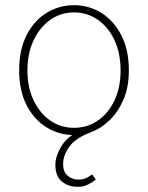

<svg xmlns="http://www.w3.org/2000/svg" viewBox="-20 -510 572 742"><path d="M280 212Q244 212 219 191.5Q194 171 194 126Q194 96 215.5 58Q237 20 286 -4L266 12Q209 12 160.5 -17.5Q112 -47 83 -103Q54 -159 54 -238Q54 -318 83 -374.5Q112 -431 160.5 -460.5Q209 -490 266 -490Q323 -490 371 -460.5Q419 -431 448.5 -374.5Q478 -318 478 -238Q478 -172 456.5 -123.5Q435 -75 402 -44Q369 -13 334 0Q274 22 249 55.5Q224 89 224 124Q224 155 242 169.5Q260 184 282 184Q299 184 311 179Q323 174 336 164L350 184Q338 194 320.5 203Q303 212 280 212ZM266 -16Q317 -16 358 -44Q399 -72 422.5 -122Q446 -172 446 -238Q446 -304 422.5 -354.5Q399 -405 358 -433.5Q317 -462 266 -462Q215 -462 174.5 -433.5Q134 -405 110 -354.5Q86 -304 86 -238Q86 -172 110 -122Q134 -72 174.5 -44Q215 -16 266 -16Z"/></svg>

Font: SourceSans3VF
Style: Regular
Weight: 200
Designer: Paul D. Hunt
Foundry: Adobe
Version: Version 3.052;hotconv 1.1.0;makeotfexe 2.6.0